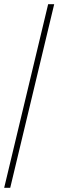

<svg xmlns="http://www.w3.org/2000/svg" viewBox="-20 -780 280 921"><path d="M0 121 211 -760H240L29 121Z"/></svg>

Font: Noto Serif Tamil Condensed Thin
Style: Regular
Weight: 100
Width: 3
Designer: Indian Type Foundry, Tom Grace, and the Monotype Design Team
Foundry: Monotype Imaging Inc.
Version: Version 2.004; ttfautohint (v1.8.4.7-5d5b)